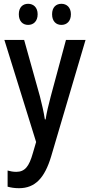

<svg xmlns="http://www.w3.org/2000/svg" viewBox="-20 -750 473 1010"><path d="M79 -675C79 -638 100 -619 128 -619C156 -619 178 -638 178 -675C178 -711 156 -730 128 -730C100 -730 79 -712 79 -675ZM254 -675C254 -638 275 -619 303 -619C331 -619 353 -638 353 -675C353 -711 331 -730 303 -730C275 -730 254 -712 254 -675ZM3 -540 170 -3 153 55C133 126 111 154 65 154C50 154 33 151 20 147V232C38 237 57 240 80 240C165 240 215 186 249 73L430 -540H327L247 -243C235 -198 225 -156 220 -122H216C210 -162 200 -203 190 -243L107 -540Z"/></svg>

Font: Noto Sans Arabic Cond Med
Style: Regular
Weight: 500
Width: 3
Designer: Monotype Design Team, Nadine Chahine, Nizar Qandah and Khaled Hosny
Foundry: Monotype Imaging Inc.
Version: Version 2.012